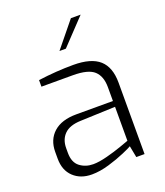

<svg xmlns="http://www.w3.org/2000/svg" viewBox="-141 -861 826 962"><g transform="rotate(-20 271.5 -380.0)"><path d="M48 -127V-163Q48 -228 90.5 -266Q133 -304 212 -304H407V-378Q407 -436 375.5 -465Q344 -494 262 -494H95V-529Q192 -542 282 -542Q377 -542 421 -502.5Q465 -463 465 -381V0H421L409 -62Q402 -57 363 -40Q324 -23 275 -8.5Q226 6 183 6Q123 6 85.5 -29.5Q48 -65 48 -127ZM407 -92V-273L221 -266Q162 -264 134 -236Q106 -208 106 -162V-137Q106 -86 136 -63Q166 -40 207 -40Q238 -40 282 -51.5Q326 -63 361 -75.5Q396 -88 407 -92ZM351 -766H403L275 -631H241Z"/></g></svg>

Font: Exo Light
Style: Regular
Weight: 300
Designer: Natanael Gama
Foundry: Natanael Gama
Version: Version 1.500; ttfautohint (v1.6)